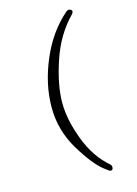

<svg xmlns="http://www.w3.org/2000/svg" viewBox="-138 -862 777 1092"><g transform="rotate(-15 250.0 -316.0)"><path d="M374 157Q366 157 341 136Q283 92 212.5 -24.5Q142 -141 142 -277Q142 -413 202 -554Q262 -695 366 -784Q372 -789 379.5 -789Q387 -789 392.5 -785Q398 -781 398 -774.5Q398 -768 392 -761Q298 -665 252.5 -527Q207 -389 207 -288Q207 -187 252 -68Q297 51 379 121Q388 128 388 140Q388 157 374 157Z"/></g></svg>

Font: LXGW WenKai Mono TC Light
Style: Regular
Weight: 300
Designer: LXGW / Fontworks Inc.
Foundry: LXGW / Fontworks Inc.
Version: Version 1.330